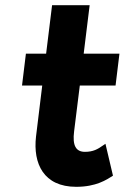

<svg xmlns="http://www.w3.org/2000/svg" viewBox="-20 -698 481 741"><path d="M416 -20 387 -143 375 -135C358 -123 340 -112 308 -112C273 -112 259 -136 266 -191L288 -368H426L441 -491H303L326 -678H181L158 -491H80L65 -368H143L119 -171C107 -67 148 23 274 23C351 23 391 -4 416 -20Z"/></svg>

Font: Bluebird
Style: SfBdNrwObl
Weight: 700
Designer: Jasper
Foundry: Cannot Into Space Fonts
Version: Version 0.98